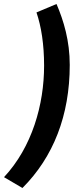

<svg xmlns="http://www.w3.org/2000/svg" viewBox="-48 -754 414 958"><path d="M64 184C218 30 300 -178 300 -430C300 -550 270 -650 234 -734L134 -692C158 -622 172 -532 172 -426C172 -232 112 -20 -28 130Z"/></svg>

Font: Source Sans Pro Black
Style: Italic
Weight: 900
Italic angle: -11°
Designer: Paul D. Hunt
Foundry: Adobe Systems Incorporated
Version: Version 3.006;hotconv 1.0.111;makeotfexe 2.5.65597